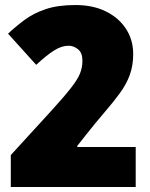

<svg xmlns="http://www.w3.org/2000/svg" viewBox="-20 -744 598 764"><path d="M520 0H23V-127L184 -303Q235 -359 262 -393.5Q289 -428 298.5 -452Q308 -476 308 -502Q308 -534 290.5 -548Q273 -562 253 -562Q225 -562 195 -543Q165 -524 124 -486L12 -610Q43 -639 78 -665Q113 -691 161.5 -707.5Q210 -724 280 -724Q350 -724 401.5 -698.5Q453 -673 481.5 -629Q510 -585 510 -529Q510 -483 496.5 -446Q483 -409 457.5 -374Q432 -339 397.5 -299Q363 -259 321 -206L288 -164L287 -159H520Z"/></svg>

Font: Noto Sans Display Black
Style: Regular
Weight: 900
Designer: Monotype Design Team
Foundry: Monotype Imaging Inc.
Version: Version 2.003